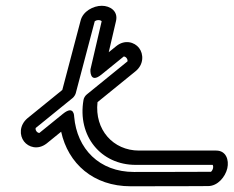

<svg xmlns="http://www.w3.org/2000/svg" viewBox="-20 -626 819 671"><path d="M271.9 -277.1C249.8 -150.7 332.5 -49.8 454.1 -49.8C560.6 -49.8 710.3 -49.8 723.1 -49.8C724.1 -48.7 725.9 -44.5 724.4 -37.8C722.8 -30.9 718.7 -26.6 717.5 -25.7C706.1 -25.6 600.9 -25 448.4 -25C326.8 -25 248.9 -106 239.2 -218.2C239.2 -218.2 239.8 -260.6 200.1 -228.3C156.3 -192.8 121.8 -164.7 117.6 -161.4C115.8 -161.3 111.1 -162.3 107.5 -167C103.4 -172.3 104.3 -177.6 104.6 -178.6L233.5 -283.2C239.1 -287.8 243.3 -295.1 244.7 -300.1L311.1 -551.7C312.7 -553 317.4 -555.8 324.2 -555.8C331.1 -555.8 334.6 -552.7 335.3 -551.7C332.5 -540.2 315.3 -466.3 296 -383.1C296 -383.1 292.3 -331 334.6 -365.4L412.5 -428.6C414.1 -428.7 418.9 -427.7 422.5 -423C426.2 -418.2 425.9 -413 425.5 -411.5C416.1 -403.9 351.5 -351.4 283.5 -296.1C277.3 -291.1 273 -283.5 271.9 -277.1ZM320.8 -269C389.3 -324.7 453.7 -377 453.7 -377C483.4 -401.1 482 -437.6 466 -458.3C450.2 -478.9 416.1 -489 386.2 -464.7L360 -443.5C373.6 -502 384.5 -548.1 385.5 -552.9C393.3 -587.1 364.9 -605.8 335.7 -605.8C306.5 -605.8 269.4 -586.8 261.5 -553.2L197.7 -311.6L76 -212.8C47 -188.1 47.8 -152.6 63.9 -131.7C79.6 -111.3 112.3 -101.1 142.7 -124.3C146.2 -127.1 162 -139.9 193.7 -165.7C218 -54.9 305.5 25 436.9 25C598.5 25 707.1 24.3 707.1 24.3C741.4 24.3 767.6 -8.6 774.4 -37.8C781.1 -66.9 770.1 -99.8 735.7 -99.8C735.7 -99.8 577.2 -99.8 465.7 -99.8C375.4 -99.8 310 -173 320.8 -269Z"/></svg>

Font: Hi.
Style: Regular
Weight: 400
Designer: Mew Too, Robert Jablonski
Foundry: Cannot Into Space Fonts
Version: Version 1.996